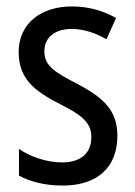

<svg xmlns="http://www.w3.org/2000/svg" viewBox="-20 -567 421 597"><path d="M345 -145C345 -228 296 -266 219 -307C144 -345 118 -365 118 -408C118 -450 150 -477 203 -477C241 -477 278 -464 311 -445L341 -511C300 -534 255 -547 204 -547C105 -547 38 -492 38 -405C38 -321 89 -283 167 -243C240 -207 264 -182 264 -141C264 -92 233 -62 173 -62C123 -62 72 -81 39 -104V-21C72 -3 117 10 175 10C281 10 345 -45 345 -145Z"/></svg>

Font: Noto Sans Lao UI Cond
Style: Regular
Weight: 400
Width: 3
Designer: Monotype Design Team
Foundry: Monotype Imaging Inc.
Version: Version 2.000